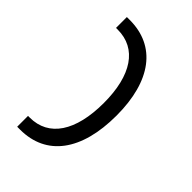

<svg xmlns="http://www.w3.org/2000/svg" viewBox="-257 -896 1100 1100"><g transform="rotate(45 293.0 -346.5)"><path d="M98.6 97.7H122.1C334 97.7 456.1 -64.9 456.1 -349.6C456.1 -630.4 334 -791 122.1 -791H98.6V-703.1H112.3C266.6 -703.1 353.5 -573.7 353.5 -349.6C353.5 -121.6 266.6 9.8 112.3 9.8H98.6Z"/></g></svg>

Font: Cascadia Mono NF
Style: Regular
Weight: 400
Monospace: yes
Designer: Aaron Bell
Foundry: Saja Typeworks
Version: Version 2404.023